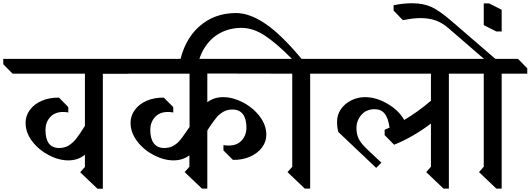

<svg xmlns="http://www.w3.org/2000/svg" viewBox="-67 -1147 3255 1178"><path d="M564 -694V11H531L425 -90L454 -123V-198Q413 -163 352 -163Q294 -163 232.5 -195Q171 -227 130.5 -280Q90 -333 90 -394Q90 -437 116.5 -473Q143 -509 190 -529Q237 -549 295 -548L352 -490V-457Q337 -460 320 -460Q269 -460 240.5 -428Q212 -396 212 -350Q212 -239 296 -239Q330 -239 355.5 -255Q381 -271 402 -298Q423 -325 454 -375V-695H10L-47 -753V-786H664L721 -728V-694Z M1205 -520Q1246 -551 1303 -551Q1361 -551 1423 -519Q1485 -487 1526 -433.5Q1567 -380 1567 -320Q1567 -277 1540 -241.5Q1513 -206 1466.5 -185.5Q1420 -165 1362 -166L1304 -224V-257Q1320 -254 1337 -254Q1388 -254 1416.5 -286Q1445 -318 1445 -364Q1445 -417 1423.5 -446Q1402 -475 1359 -475Q1327 -475 1303 -461Q1279 -447 1262.5 -427.5Q1246 -408 1223 -374L1208 -351L1205 -345V10H1172L1066 -91L1095 -124V-194Q1054 -163 998 -163Q939 -163 877 -195Q815 -227 774.5 -280.5Q734 -334 734 -394Q734 -437 760.5 -473Q787 -509 833.5 -529Q880 -549 938 -548L996 -490V-457Q979 -460 963 -460Q912 -460 883.5 -428Q855 -396 855 -350Q855 -297 876.5 -268Q898 -239 941 -239Q973 -239 996.5 -252.5Q1020 -266 1036.5 -285.5Q1053 -305 1075 -338L1093 -364L1096 -367V-695H645L588 -753V-786H1657L1714 -728V-695L1205 -696Z M1836 -695V10H1803L1697 -91L1726 -124V-695H1652L1595 -753V-786H1724Q1626 -885 1555 -930.5Q1484 -976 1415 -976Q1344 -976 1285.5 -945.5Q1227 -915 1188.5 -854.5Q1150 -794 1139 -707L1032 -746Q1060 -899 1153.5 -983Q1247 -1067 1381 -1067Q1465 -1067 1562.5 -1000.5Q1660 -934 1783 -786H1935L1992 -728L1993 -695Z M2687 -695V10H2654L2548 -91L2577 -124V-389Q2526 -350 2467.5 -316Q2409 -282 2351 -259L2293 -318V-351Q2313 -359 2323 -364Q2315 -423 2293 -450Q2271 -477 2232 -477Q2180 -477 2150 -442Q2120 -407 2120 -361Q2120 -324 2134 -295Q2148 -266 2190 -227L2273 -149L2241 -117L2009 -337Q2001 -364 2001 -401Q2001 -443 2024.5 -477Q2048 -511 2087.5 -531Q2127 -551 2173 -551Q2240 -551 2309.5 -511Q2379 -471 2413 -411Q2495 -459 2577 -529V-695H1916L1859 -753V-786H2787L2844 -728V-695Z M3011 -695V10H2978L2872 -91L2901 -124V-695H2827L2770 -753V-786H2902L2687 -972Q2650 -1005 2608.5 -1020.5Q2567 -1036 2513 -1036Q2467 -1036 2405 -1023L2348 -1082V-1115Q2406 -1127 2461 -1127Q2530 -1127 2579.5 -1104.5Q2629 -1082 2703 -1018L2972 -786H3111L3168 -728V-695Z M3011 -954H2978L2901 -993V-1126H2934L3011 -1087Z"/></svg>

Font: Inknut Antiqua Light
Style: Regular
Weight: 300
Designer: Claus Eggers Sørensen
Foundry: Claus Eggers Sørensen
Version: Version 1.003; ttfautohint (v1.8.2) -l 8 -r 50 -G 200 -x 14 